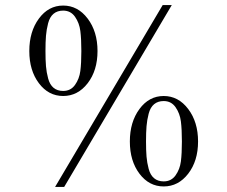

<svg xmlns="http://www.w3.org/2000/svg" viewBox="-20 -722 900 760"><path d="M624 -702H660L234 18H198ZM628 -4Q658 -4 675 -28Q692 -52 696 -83Q700 -114 700 -162Q700 -210 696 -241.5Q692 -273 675 -297.5Q658 -322 628 -322Q605 -322 590 -309.5Q575 -297 568.5 -272Q562 -247 560 -222.5Q558 -198 558 -162Q558 -126 560 -102Q562 -78 568.5 -53.5Q575 -29 590 -16.5Q605 -4 628 -4ZM628 16Q570 16 532 -34.5Q494 -85 494 -162Q494 -239 532 -290.5Q570 -342 628 -342Q686 -342 725 -290.5Q764 -239 764 -162Q764 -85 725 -34.5Q686 16 628 16ZM230 -362Q260 -362 277 -386Q294 -410 298 -441Q302 -472 302 -520Q302 -568 298 -599.5Q294 -631 277 -655.5Q260 -680 230 -680Q207 -680 192 -667.5Q177 -655 170.5 -630Q164 -605 162 -580.5Q160 -556 160 -520Q160 -484 162 -460Q164 -436 170.5 -411.5Q177 -387 192 -374.5Q207 -362 230 -362ZM230 -342Q172 -342 134 -392.5Q96 -443 96 -520Q96 -597 134 -648.5Q172 -700 230 -700Q288 -700 327 -648.5Q366 -597 366 -520Q366 -443 327 -392.5Q288 -342 230 -342Z"/></svg>

Font: Old Standard TT
Style: Regular
Weight: 400
Designer: Alexey Kryukov <alexios@thessalonica.org.ru>
Version: Version 2.2